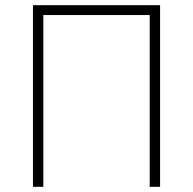

<svg xmlns="http://www.w3.org/2000/svg" viewBox="-20 -720 744 740"><path d="M107 0H147V-662H557V0H597V-700H107Z"/></svg>

Font: Fixel Display ExtraLight
Style: Regular
Weight: 200
Designer: AlfaBravo + MacPaw
Foundry: Kyrylo Tkachov, Marchela Mozhyna, Serhii Makarenko, Maria Weinstein, Zakhar Kryvoshyya
Version: Version 1.211